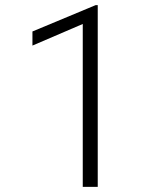

<svg xmlns="http://www.w3.org/2000/svg" viewBox="-20 -731 640 751"><path d="M362.3 0H303.7V-637.2L106.9 -552.7V-607.9L354 -710.9H362.3Z"/></svg>

Font: Roboto Mono Light
Style: Regular
Weight: 300
Designer: Google
Version: Version 2.000985; 2015; ttfautohint (v1.3)